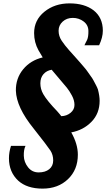

<svg xmlns="http://www.w3.org/2000/svg" viewBox="-20 -782 661 1137"><path d="M402 2Q441 71 441 134Q441 223 382.5 279Q324 335 232 335Q140 335 88 288Q33 237 33 155Q33 120 45 82H131Q120 104 121 141Q122 178 146 208.5Q170 239 209 239Q248 239 271.5 220Q295 201 295 168Q295 135 278.5 109.5Q262 84 179 -21Q77 -147 74 -245Q73 -318 117 -371.5Q161 -425 233 -442Q215 -471 208 -484Q182 -531 182 -586Q182 -663 243 -712.5Q304 -762 392 -762Q480 -762 534 -721Q589 -678 589 -600Q589 -561 567 -514H480Q481 -517 487 -528.5Q493 -540 496 -546Q504 -564 503.5 -599Q503 -634 475 -655Q447 -676 411 -676Q375 -676 351 -654Q327 -632 327 -600Q327 -568 345.5 -540.5Q364 -513 388 -486Q412 -459 431 -438Q450 -417 454.5 -411.5Q459 -406 475.5 -387Q492 -368 497 -360Q502 -352 515 -334.5Q528 -317 533 -307Q538 -297 547 -280.5Q556 -264 560 -252Q570 -213 570 -185Q570 -110 521.5 -60.5Q473 -11 402 2ZM286 -369Q256 -364 237.5 -343Q219 -322 219 -288.5Q219 -255 236 -225Q259 -185 318 -124Q335 -105 343 -94Q375 -95 398 -114Q421 -133 421 -160.5Q421 -188 406 -216Q391 -244 376 -262.5Q361 -281 329.5 -317.5Q298 -354 286 -369Z"/></svg>

Font: Lily Script One
Style: Regular
Weight: 400
Designer: Julia Petretta
Foundry: Julia Petretta
Version: Version 1.002;PS 001.001;hotconv 1.0.70;makeotf.lib2.5.58329